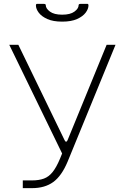

<svg xmlns="http://www.w3.org/2000/svg" viewBox="-20 -974 618 994"><path d="M98 0V-40H146Q182 -40 207.5 -49.5Q233 -59 252.5 -83.5Q272 -108 290 -151L532 -742H578L330 -137Q299 -63 255.5 -31.5Q212 0 146 0ZM312 -158 28 -742H75L314 -249Q323 -230 332 -253L343 -247ZM302 -862Q255 -862 225 -875.5Q195 -889 180.5 -908.5Q166 -928 166 -946Q166 -950 167.5 -952Q169 -954 171 -954H206Q211 -954 214 -952.5Q217 -951 217 -947Q217 -930 238.5 -914Q260 -898 302 -898ZM302 -862V-898Q344 -898 365.5 -914Q387 -930 387 -947Q387 -951 390 -952.5Q393 -954 398 -954H433Q435 -954 436.5 -952Q438 -950 438 -946Q438 -928 423.5 -908.5Q409 -889 379 -875.5Q349 -862 302 -862Z"/></svg>

Font: Libre Franklin Thin
Style: Regular
Weight: 100
Designer: Pablo Impallari, Rodrigo Fuenzalida, Nhung Nguyen
Foundry: Impallari Type
Version: Version 3.000